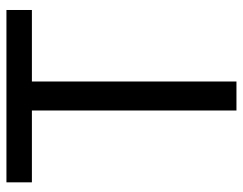

<svg xmlns="http://www.w3.org/2000/svg" viewBox="-99 -655 754 596"><g transform="rotate(-90 278.0 -357.0)"><path d="M323 0H233V-635H10V-714H545V-635H323Z"/></g></svg>

Font: Go Noto Current
Style: Regular
Weight: 400
Designer: Monotype Design Team
Foundry: Monotype Imaging Inc.
Version: Version 2.007; ttfautohint (v1.8) -l 8 -r 50 -G 200 -x 14 -D